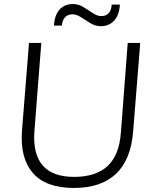

<svg xmlns="http://www.w3.org/2000/svg" viewBox="-20 -925 766 953"><path d="M347 8Q208 8 143.5 -66Q79 -140 89 -275L124 -712H185L151 -277Q133 -47 348 -47Q456 -47 514 -101Q572 -155 580 -267L614 -712H676L641 -274Q630 -132 555.5 -62Q481 8 347 8ZM248 -798Q250 -834 262 -857.5Q274 -881 294.5 -893Q315 -905 341 -905Q370 -905 394 -890Q418 -875 440.5 -860Q463 -845 483 -845Q507 -845 520.5 -861Q534 -877 534 -902H575Q573 -866 560.5 -842.5Q548 -819 527.5 -807Q507 -795 481 -795Q453 -795 428.5 -810Q404 -825 382 -839.5Q360 -854 340 -854Q316 -854 302.5 -839Q289 -824 287 -798Z"/></svg>

Font: Muli Light
Style: Italic
Weight: 300
Italic angle: -4.541°
Designer: Vernon Adams
Foundry: Vernon Adams
Version: Version 2.100; ttfautohint (v1.8.1.43-b0c9)